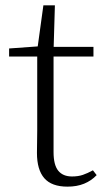

<svg xmlns="http://www.w3.org/2000/svg" viewBox="-20 -683 397 717"><path d="M149 -472V-508H329V-472ZM232 14Q173 14 145.5 -17.5Q118 -49 118 -112Q118 -135 118.5 -152.5Q119 -170 119 -196V-472H14V-502L139 -511L119 -496L142 -663H185L180 -493V-481V-115Q180 -67 197.5 -45.5Q215 -24 249 -24Q272 -24 289.5 -30Q307 -36 327 -47L341 -29Q321 -8 294 3Q267 14 232 14Z"/></svg>

Font: Source Han Serif JP VF
Style: Regular
Weight: 250
Designer: Ryoko NISHIZUKA 西塚涼子 (kana & ideographs); Frank Grießhammer (Latin, Greek & Cyrillic); Wenlong ZHANG 张文龙 (bopomofo); San
Foundry: Adobe
Version: Version 2.001;hotconv 1.1.0;makeotfexe 2.6.0